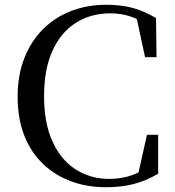

<svg xmlns="http://www.w3.org/2000/svg" viewBox="-20 -769 734 806"><path d="M426 17Q344 17 276.5 -8.5Q209 -34 158.5 -83Q108 -132 81 -202.5Q54 -273 54 -363Q54 -453 82 -524.5Q110 -596 160.5 -646.5Q211 -697 279 -723Q347 -749 426 -749Q489 -749 538 -735.5Q587 -722 635 -693L637 -529H589L550 -710L607 -691V-656Q566 -687 527.5 -700Q489 -713 442 -713Q362 -713 299 -673.5Q236 -634 200.5 -556.5Q165 -479 165 -365Q165 -252 200.5 -174.5Q236 -97 298 -57.5Q360 -18 439 -18Q486 -18 528 -31.5Q570 -45 612 -76V-42L557 -25L597 -203H644V-40Q594 -10 541.5 3.5Q489 17 426 17Z"/></svg>

Font: Noto Serif JP ExtraLight Medium
Style: Regular
Weight: 500
Version: Version 2.003-H1;hotconv 1.1.1;makeotfexe 2.6.0